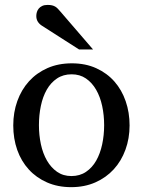

<svg xmlns="http://www.w3.org/2000/svg" viewBox="-20 -753 584 785"><path d="M405.8 -241.2Q405.8 -282.2 397.7 -319.8Q389.6 -357.4 373 -386.2Q356.4 -415 331.5 -432.1Q306.6 -449.2 272.9 -449.2Q238.3 -449.2 212.9 -432.1Q187.5 -415 171.1 -386.2Q154.8 -357.4 147 -319.8Q139.2 -282.2 139.2 -241.2Q139.2 -200.7 147.2 -163.1Q155.3 -125.5 171.9 -96.7Q188.5 -67.9 213.4 -50.5Q238.3 -33.2 272 -33.2Q306.2 -33.2 331.5 -50.3Q356.9 -67.4 373.3 -96.2Q389.6 -125 397.7 -162.6Q405.8 -200.2 405.8 -241.2ZM509.8 -240.2Q509.8 -187 492.9 -140.9Q476.1 -94.7 445.1 -60.8Q414.1 -26.9 369.9 -7.3Q325.7 12.2 271 12.2Q216.3 12.2 172.4 -7.1Q128.4 -26.4 97.7 -60.1Q66.9 -93.8 50.5 -139.9Q34.2 -186 34.2 -240.2Q34.2 -293.5 50.8 -339.8Q67.4 -386.2 98.6 -420.7Q129.9 -455.1 174.1 -474.6Q218.3 -494.1 273.9 -494.1Q329.6 -494.1 373.5 -474.1Q417.5 -454.1 447.8 -419.7Q478 -385.3 493.9 -339.1Q509.8 -293 509.8 -240.2ZM303.2 -550.8 151.4 -647.9Q140.6 -654.8 134.5 -664.6Q128.4 -674.3 128.4 -688Q128.4 -695.8 130.9 -703.9Q133.3 -711.9 138.7 -718.3Q144 -724.6 152.8 -728.8Q161.6 -732.9 174.3 -732.9Q185.1 -732.9 192.4 -731.2Q199.7 -729.5 205.6 -726.1Q211.4 -722.7 216.3 -717.5Q221.2 -712.4 226.6 -706.1L360.4 -550.8Z"/></svg>

Font: BabelStone Ogham Pictish
Style: Regular
Weight: 400
Designer: Andrew West
Foundry: BabelStone
Version: Version 1.02 March 14, 2022